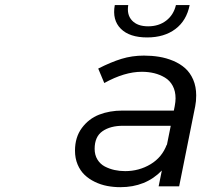

<svg xmlns="http://www.w3.org/2000/svg" viewBox="-20 -754 814 777"><path d="M705 0H622L635 -64Q569.5 3.5 467 3.5Q439.5 3.5 413.5 -1.5Q387.5 -6.5 363.8 -18Q340 -29.5 322.2 -46.5Q304.5 -63.5 294 -88.5Q283.5 -113.5 283.5 -144.5Q283.5 -198.5 311.2 -236Q339 -273.5 381.2 -290Q423.5 -306.5 475.5 -306.5H683.5L687 -324Q690.5 -342.5 690.5 -356Q690.5 -385 679 -406.5Q667.5 -428 647.5 -440Q627.5 -452 604 -457.8Q580.5 -463.5 554 -463.5Q484 -463.5 402 -418L377.5 -476.5Q428.5 -502.5 471.5 -515.8Q514.5 -529 562.5 -529Q594.5 -529 623.8 -524.2Q653 -519.5 681 -507.8Q709 -496 729.2 -478Q749.5 -460 761.8 -431.8Q774 -403.5 774 -368Q774 -343.5 770 -324ZM575.5 -602.5Q504 -602.5 468.8 -637.8Q433.5 -673 444.5 -733.5H499Q492.5 -694 514.5 -670.8Q536.5 -647.5 579.5 -647.5Q622.5 -647.5 652.5 -670.5Q682.5 -693.5 692 -733.5H747.5Q735 -670.5 689.8 -636.5Q644.5 -602.5 575.5 -602.5ZM486.5 -61.5Q543 -61.5 589.5 -89.5Q636 -117.5 655 -169V-165.5L671 -245H477.5Q426.5 -245 394.8 -223Q363 -201 363 -151.5Q363 -127 374.2 -108.5Q385.5 -90 404.2 -80.2Q423 -70.5 443.5 -66Q464 -61.5 486.5 -61.5Z"/></svg>

Font: Argentum Sans Light
Style: Italic
Weight: 300
Italic angle: -11.3°
Designer: Julieta Ulanovsky (font), Owen Earl (portions from Jones font), Cristiano Sobral (main changes and remaster)
Foundry: Julieta Ulanovsky (font), Owen Earl (portions from Jones font), Cristiano Sobral (main changes and remaster)
Version: Version 3.127